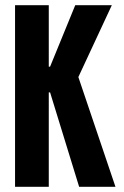

<svg xmlns="http://www.w3.org/2000/svg" viewBox="-20 -720 478 740"><path d="M38 -700V0H168V-364H173L285 0H425L282 -423L411 -700H270L173 -463H168V-700Z"/></svg>

Font: Jakob Semi-Condensed
Style: Regular
Weight: 400
Width: 4
Designer: Alan Madić
Foundry: X Cicéro
Version: Version 1.000;Glyphs 3.1.2 (3151)